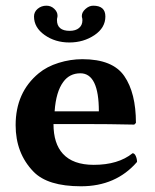

<svg xmlns="http://www.w3.org/2000/svg" viewBox="-20 -648 548 678"><path d="M172.9 -254.9H329.1Q329.1 -388.7 264.2 -389.2Q225.6 -389.2 203.6 -358.9Q177.7 -324.2 172.9 -254.9ZM448.2 -106.9Q455.1 -106.9 459.5 -96.9Q463.9 -86.9 463.9 -76.2Q389.6 9.8 266.1 9.8Q147.9 9.8 98.1 -42Q35.2 -106.9 35.2 -206.1Q35.2 -321.8 116.7 -389.2Q145.5 -413.1 187 -426Q228.5 -439 271 -439Q377.9 -439 418.9 -379.4Q460 -319.8 460 -213.9L454.1 -208Q368.2 -210 268.6 -210H168.9Q168.9 -141.1 202.1 -105Q237.8 -65.9 311 -65.9Q397.5 -65.9 448.2 -106.9ZM352.1 -589.8Q352.1 -549.8 313.5 -523.9Q274.9 -498 224.9 -498Q174.8 -498 137.5 -524.4Q100.1 -550.8 100.1 -589.8Q100.1 -606 113 -616.9Q126 -627.9 144 -627.9Q160.2 -627.9 171.6 -616.9Q183.1 -606 183.1 -592.8Q183.1 -587.9 182.1 -585Q181.2 -582 181.2 -577.1Q181.2 -539.1 226.1 -539.1Q247.1 -539.1 259 -549.1Q271 -559.1 271 -576.2Q271 -582 270 -585Q269 -586.9 269 -591.8Q269 -605 282 -616.5Q294.9 -627.9 309.1 -627.9Q352.1 -627.9 352.1 -589.8Z"/></svg>

Font: Linux Biolinum
Style: Bold
Weight: 700
Designer: Philipp H. Poll
Foundry: Philipp H. Poll
Version: Version 1.3.2 ; ttfautohint (v0.9)